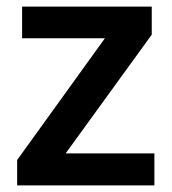

<svg xmlns="http://www.w3.org/2000/svg" viewBox="-20 -562 521 582"><path d="M448 0V-97H179L440 -457V-542H47V-446H298L32 -77V0Z"/></svg>

Font: Noto Sans Gurmukhi SemiBold
Style: Regular
Weight: 600
Designer: Jelle Bosma - Monotype Design Team
Foundry: Monotype Imaging Inc.
Version: Version 2.004